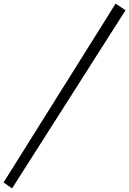

<svg xmlns="http://www.w3.org/2000/svg" viewBox="-38 -780 720 1071"><path d="M662.1 -722.7 606.9 -759.8 -18.1 237.8 29.3 271Z"/></svg>

Font: Lora Italic
Style: Regular
Weight: 400
Italic angle: -3°
Designer: Olga Karpushina, Alexei Vanyashin
Foundry: Cyreal
Version: Version 1.011;PS 001.011;hotconv 1.0.70;makeotf.lib2.5.58329